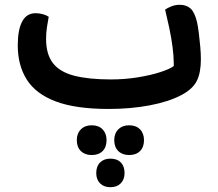

<svg xmlns="http://www.w3.org/2000/svg" viewBox="-20 -438 909 800"><path d="M433 16Q295 16 212 -15.5Q129 -47 91.5 -106.5Q54 -166 54 -249Q54 -314 72.5 -348.5Q91 -383 128 -383Q145 -383 160 -378.5Q175 -374 183 -368Q179 -348 175.5 -324Q172 -300 172 -276Q172 -212 200.5 -175Q229 -138 289.5 -122.5Q350 -107 442 -107Q501 -107 555.5 -116Q610 -125 649.5 -138Q689 -151 704 -163Q704 -168 704 -174Q704 -203 699 -242Q694 -281 685 -323Q676 -365 668 -398Q678 -405 694 -411.5Q710 -418 729 -418Q757 -418 774 -402.5Q791 -387 801 -346Q805 -327 808.5 -299.5Q812 -272 814.5 -243Q817 -214 817 -191Q817 -135 800 -101Q783 -67 736 -42Q683 -14 603.5 1Q524 16 433 16ZM362 208Q334 208 317 191.5Q300 175 300 146Q300 118 317 101Q334 84 362 84Q391 84 407.5 101Q424 118 424 146Q424 175 407.5 191.5Q391 208 362 208ZM518 208Q490 208 473 191.5Q456 175 456 146Q456 118 473 101Q490 84 518 84Q547 84 563.5 101Q580 118 580 146Q580 175 563.5 191.5Q547 208 518 208ZM440 223Q468 223 483.5 239Q499 255 499 283Q499 310 483 326Q467 342 440 342Q413 342 397 326Q381 310 381 283Q381 255 397 239Q413 223 440 223Z"/></svg>

Font: Baloo Bhaijaan 2 SemiBold
Style: Regular
Weight: 600
Designer: Sanskriti Dholi, Noopur Datye and Ek Type
Foundry: Ek Type
Version: Version 1.700